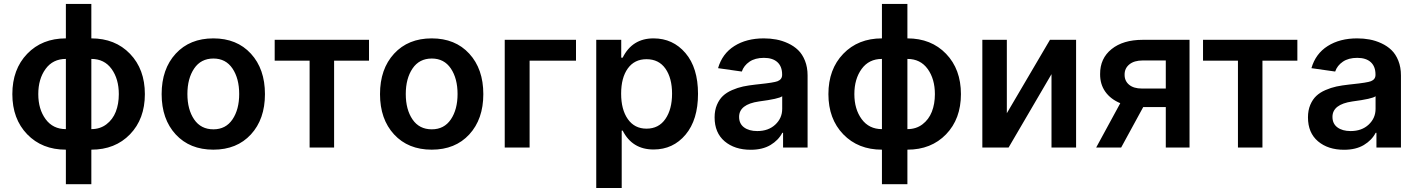

<svg xmlns="http://www.w3.org/2000/svg" viewBox="-20 -747 7175 972"><path d="M313.5 185.5V10.7Q192.9 10.7 117.7 -67.1Q42.5 -145 42.5 -270.5Q42.5 -396.5 117.7 -474.6Q192.9 -552.7 313.5 -552.7V-727.1H442.4V-552.7Q563 -552.7 638.2 -474.6Q713.4 -396.5 713.4 -270.5Q713.4 -145 638.2 -67.1Q563 10.7 442.4 10.7V185.5ZM313.5 -93.3V-448.7Q247.6 -448.7 210.7 -397.9Q173.8 -347.2 173.8 -270.5Q173.8 -194.3 210.9 -143.8Q248 -93.3 313.5 -93.3ZM442.4 -93.3Q486.8 -93.3 518.8 -117.7Q550.8 -142.1 566.2 -181.4Q581.5 -220.7 581.5 -270.5Q581.5 -347.2 544.9 -397.9Q508.3 -448.7 442.4 -448.7Z M798.3 -270.5Q798.3 -397.9 869.6 -475.3Q940.9 -552.7 1060.1 -552.7Q1179.2 -552.7 1250.2 -475.3Q1321.3 -397.9 1321.3 -270.5Q1321.3 -143.6 1250.2 -66.4Q1179.2 10.7 1060.1 10.7Q940.9 10.7 869.6 -66.4Q798.3 -143.6 798.3 -270.5ZM1060.5 -92.3Q1123 -92.3 1157 -142.6Q1190.9 -192.9 1190.9 -271Q1190.9 -349.6 1157 -400.1Q1123 -450.7 1060.5 -450.7Q997.1 -450.7 962.9 -400.1Q928.7 -349.6 928.7 -271Q928.7 -192.4 962.9 -142.3Q997.1 -92.3 1060.5 -92.3Z M1370.6 -439.9V-545.4H1848.1V-439.9H1671.4V0H1547.4V-439.9Z M1903.8 -270.5Q1903.8 -397.9 1975.1 -475.3Q2046.4 -552.7 2165.5 -552.7Q2284.7 -552.7 2355.7 -475.3Q2426.8 -397.9 2426.8 -270.5Q2426.8 -143.6 2355.7 -66.4Q2284.7 10.7 2165.5 10.7Q2046.4 10.7 1975.1 -66.4Q1903.8 -143.6 1903.8 -270.5ZM2166 -92.3Q2228.5 -92.3 2262.5 -142.6Q2296.4 -192.9 2296.4 -271Q2296.4 -349.6 2262.5 -400.1Q2228.5 -450.7 2166 -450.7Q2102.5 -450.7 2068.4 -400.1Q2034.2 -349.6 2034.2 -271Q2034.2 -192.4 2068.4 -142.3Q2102.5 -92.3 2166 -92.3Z M2896 -545.4V-439.9H2661.1V0H2535.2V-545.4Z M2998.5 204.6V-545.4H3125V-455.1H3132.3Q3180.7 -552.7 3288.6 -552.7Q3386.7 -552.7 3450.2 -478.3Q3513.7 -403.8 3513.7 -272Q3513.7 -140.6 3450.7 -65.4Q3387.7 9.8 3288.6 9.8Q3180.7 9.8 3132.3 -85.9H3127.4V204.6ZM3252.9 -95.7Q3314.9 -95.7 3348.6 -144.8Q3382.3 -193.8 3382.3 -272.9Q3382.3 -351.6 3348.9 -399.4Q3315.4 -447.3 3252.9 -447.3Q3191.9 -447.3 3158.2 -400.4Q3124.5 -353.5 3124.5 -272.9Q3124.5 -192.4 3158.4 -144Q3192.4 -95.7 3252.9 -95.7Z M3780.3 11.2Q3699.2 11.2 3648.4 -31.7Q3597.7 -74.7 3597.7 -152.8Q3597.7 -188.5 3609.4 -216.1Q3621.1 -243.7 3639.6 -261.2Q3658.2 -278.8 3686.3 -291Q3714.4 -303.2 3741.9 -309.1Q3769.5 -314.9 3804.7 -318.8Q3811 -319.3 3822.8 -320.8Q3897.9 -328.6 3916.5 -335.9Q3939.5 -345.2 3939.5 -367.7V-370.1Q3939.5 -410.6 3915.5 -432.4Q3891.6 -454.1 3847.2 -454.1Q3802.7 -454.1 3774.2 -434.6Q3745.6 -415 3735.4 -384.8L3615.2 -401.9Q3636.2 -475.1 3697.5 -513.9Q3758.8 -552.7 3846.7 -552.7Q3879.4 -552.7 3909.7 -547.1Q3939.9 -541.5 3969.5 -527.8Q3999 -514.2 4020.5 -493.4Q4042 -472.7 4055.2 -439.7Q4068.4 -406.7 4068.4 -365.2V0H3944.3V-74.7H3940.4Q3920.9 -37.1 3880.6 -12.9Q3840.3 11.2 3780.3 11.2ZM3813.5 -83.5Q3870.1 -83.5 3905 -116.2Q3939.9 -148.9 3939.9 -195.8V-259.8Q3923.8 -246.6 3822.3 -233.4Q3721.7 -218.8 3721.7 -155.3Q3721.7 -120.6 3746.8 -102.1Q3772 -83.5 3813.5 -83.5Z M4444.8 185.5V10.7Q4324.2 10.7 4249 -67.1Q4173.8 -145 4173.8 -270.5Q4173.8 -396.5 4249 -474.6Q4324.2 -552.7 4444.8 -552.7V-727.1H4573.7V-552.7Q4694.3 -552.7 4769.5 -474.6Q4844.7 -396.5 4844.7 -270.5Q4844.7 -145 4769.5 -67.1Q4694.3 10.7 4573.7 10.7V185.5ZM4444.8 -93.3V-448.7Q4378.9 -448.7 4342 -397.9Q4305.2 -347.2 4305.2 -270.5Q4305.2 -194.3 4342.3 -143.8Q4379.4 -93.3 4444.8 -93.3ZM4573.7 -93.3Q4618.2 -93.3 4650.1 -117.7Q4682.1 -142.1 4697.5 -181.4Q4712.9 -220.7 4712.9 -270.5Q4712.9 -347.2 4676.3 -397.9Q4639.6 -448.7 4573.7 -448.7Z M5077.1 -173.8 5295.4 -545.4H5427.7V0H5303.2V-371.6L5085.9 0H4953.1V-545.4H5077.1Z M5881.8 0V-205.1H5767.6L5655.8 0H5529.3L5651.4 -224.6Q5602.1 -245.1 5575.4 -283Q5548.8 -320.8 5549.3 -372.1Q5548.8 -451.2 5607.2 -498.3Q5665.5 -545.4 5765.1 -545.4H6002V0ZM5881.8 -298.8V-440.9H5765.1Q5721.7 -440.9 5697.3 -420.9Q5672.9 -400.9 5673.3 -369.1Q5672.9 -337.4 5696 -318.1Q5719.2 -298.8 5760.7 -298.8Z M6070.3 -439.9V-545.4H6547.9V-439.9H6371.1V0H6247.1V-439.9Z M6784.2 11.2Q6703.1 11.2 6652.3 -31.7Q6601.6 -74.7 6601.6 -152.8Q6601.6 -188.5 6613.3 -216.1Q6625 -243.7 6643.6 -261.2Q6662.1 -278.8 6690.2 -291Q6718.3 -303.2 6745.8 -309.1Q6773.4 -314.9 6808.6 -318.8Q6814.9 -319.3 6826.7 -320.8Q6901.9 -328.6 6920.4 -335.9Q6943.4 -345.2 6943.4 -367.7V-370.1Q6943.4 -410.6 6919.4 -432.4Q6895.5 -454.1 6851.1 -454.1Q6806.6 -454.1 6778.1 -434.6Q6749.5 -415 6739.3 -384.8L6619.1 -401.9Q6640.1 -475.1 6701.4 -513.9Q6762.7 -552.7 6850.6 -552.7Q6883.3 -552.7 6913.6 -547.1Q6943.8 -541.5 6973.4 -527.8Q7002.9 -514.2 7024.4 -493.4Q7045.9 -472.7 7059.1 -439.7Q7072.3 -406.7 7072.3 -365.2V0H6948.2V-74.7H6944.3Q6924.8 -37.1 6884.5 -12.9Q6844.2 11.2 6784.2 11.2ZM6817.4 -83.5Q6874 -83.5 6908.9 -116.2Q6943.8 -148.9 6943.8 -195.8V-259.8Q6927.7 -246.6 6826.2 -233.4Q6725.6 -218.8 6725.6 -155.3Q6725.6 -120.6 6750.7 -102.1Q6775.9 -83.5 6817.4 -83.5Z"/></svg>

Font: Interop SemBd
Style: Regular
Weight: 600
Designer: Rasmus Andersson, Google, Jang Haemin
Foundry: jhaemin
Version: Version 1.007